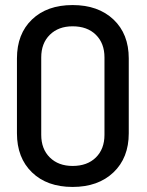

<svg xmlns="http://www.w3.org/2000/svg" viewBox="-20 -729 580 759"><path d="M47 -202V-498Q47 -595 106.5 -652Q166 -709 267 -709Q368 -709 428.5 -652Q489 -595 489 -498V-202Q489 -105 428.5 -47.5Q368 10 267 10Q166 10 106.5 -47.5Q47 -105 47 -202ZM393 -196V-502Q393 -558 359 -591.5Q325 -625 267 -625Q211 -625 177 -591.5Q143 -558 143 -502V-196Q143 -140 177 -106.5Q211 -73 267 -73Q325 -73 359 -106.5Q393 -140 393 -196Z"/></svg>

Font: Amber EN Medium
Style: Regular
Weight: 500
Designer: Jeremy Tribby
Foundry: Tribby Type Co.
Version: Version 1.403 November 24, 2021